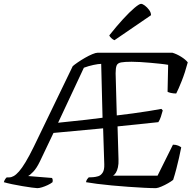

<svg xmlns="http://www.w3.org/2000/svg" viewBox="-49 -978 1005 998"><path d="M145 0Q138 0 116.5 -3Q95 -6 67.5 -10.5Q40 -15 14 -20.5Q-12 -26 -29 -31Q-27 -39 -22.5 -46Q-18 -53 -14 -56H-1Q10 -56 22.5 -63Q35 -70 50 -87Q65 -104 84 -135.5Q103 -167 127 -216L329 -634Q338 -642 355.5 -654Q373 -666 393 -677.5Q413 -689 431 -696.5Q449 -704 459 -704H847Q870 -697 892.5 -683Q915 -669 927 -654Q913 -601 895.5 -557Q878 -513 867 -492Q852 -492 839 -495Q826 -498 822 -501L825 -641Q809 -644 785 -646.5Q761 -649 733.5 -651.5Q706 -654 680.5 -655.5Q655 -657 635 -657Q598 -657 580 -653.5Q562 -650 557 -637Q552 -624 552 -597L558 -378Q599 -383 641.5 -388.5Q684 -394 723 -400.5Q762 -407 790 -412L797 -404Q793 -388 787 -370.5Q781 -353 774 -343L562 -321L567 -150Q568 -126 564 -108.5Q560 -91 553.5 -80.5Q547 -70 539 -65H770L850 -226Q866 -226 877.5 -221Q889 -216 893 -212Q888 -186 881.5 -157.5Q875 -129 867.5 -100Q860 -71 851 -43Q841 -35 824.5 -25.5Q808 -16 790.5 -8.5Q773 -1 762 0Q737 0 699 -2Q661 -4 618 -7Q575 -10 532.5 -14Q490 -18 455 -22.5Q420 -27 398 -31Q400 -41 404 -46.5Q408 -52 412 -56L435 -57Q448 -58 461.5 -62Q475 -66 484.5 -80.5Q494 -95 493 -124L487 -311L229 -287L158 -138Q141 -103 123.5 -85Q106 -67 97 -63L221 -53Q223 -51 224.5 -45.5Q226 -40 224 -31Q214 -23 199 -16Q184 -9 169.5 -4.5Q155 0 145 0ZM253 -340Q288 -344 324 -347.5Q360 -351 399.5 -355.5Q439 -360 484 -366L477 -646Q463 -646 437 -640.5Q411 -635 387 -626ZM546 -769Q538 -772 529.5 -780Q521 -788 519 -794Q557 -842 591 -879Q625 -916 650 -937Q675 -958 684 -958Q692 -958 704 -949Q716 -940 726 -926.5Q736 -913 736 -899Z"/></svg>

Font: Texturina Medium 12pt Light
Style: Italic
Weight: 300
Italic angle: -11°
Version: Version 1.002